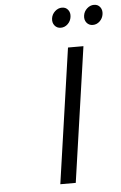

<svg xmlns="http://www.w3.org/2000/svg" viewBox="-60 -950 627 992"><g transform="rotate(-5 253.0 -454.0)"><path d="M211.9 0 313 -700.2H393.1L292 0ZM244.1 -856.9Q247.1 -878.4 263.4 -893.3Q279.8 -908.2 299.8 -908.2Q319.8 -908.2 331.3 -893.3Q342.8 -878.4 339.8 -856.9Q336.9 -835 321.3 -820.1Q305.7 -805.2 285.2 -805.2Q265.1 -805.2 253.2 -820.1Q241.2 -835 244.1 -856.9ZM410.2 -856.9Q413.1 -878.4 429.4 -893.3Q445.8 -908.2 465.8 -908.2Q485.8 -908.2 497.3 -893.3Q508.8 -878.4 505.9 -856.9Q502.9 -835 487.3 -820.1Q471.7 -805.2 451.2 -805.2Q431.2 -805.2 419.2 -820.1Q407.2 -835 410.2 -856.9Z"/></g></svg>

Font: Trueno Light
Style: Italic
Weight: 300
Designer: Julieta Ulanovsky
Foundry: Julieta Ulanovsky
Version: Version 3.001b | FøM Fix